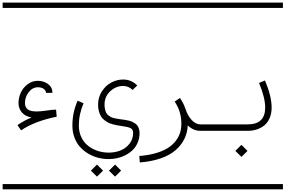

<svg xmlns="http://www.w3.org/2000/svg" viewBox="-20 -990 2161 1453"><path d="M257.8 -146.5Q286.1 -146.5 332 -153.3Q377.9 -160.2 404.3 -160.2L409.2 -106.9Q240.7 -72.8 139.6 -3.4L112.3 -43.5Q162.1 -77.6 218.3 -101.1Q170.4 -109.4 145.3 -139.4Q120.1 -169.4 120.1 -210Q120.1 -249.5 136.7 -287.4Q153.3 -325.2 188 -351.8Q222.7 -378.4 266.6 -378.4Q310.5 -378.4 343.8 -353.8Q377 -329.1 377 -287.1H328.1Q328.1 -304.2 311.5 -316.9Q294.9 -329.6 266.6 -329.6Q226.1 -329.6 197.5 -293Q168.9 -256.3 168.9 -210Q168.9 -180.7 188.2 -163.6Q207.5 -146.5 257.8 -146.5ZM0 402.8H530.3V442.9H0ZM0 -970.2H530.3V-930.2H0Z M1018.6 -343.3 983.4 -309.1Q953.1 -339.4 912.1 -339.4Q857.4 -339.4 814.2 -299.3Q771 -259.3 771 -198.2Q771 -178.2 774.9 -162.6Q778.8 -147 783.9 -136.2Q789.1 -125.5 800 -117.2Q811 -108.9 819.6 -104.2Q828.1 -99.6 845 -95.7Q861.8 -91.8 872.1 -90.3Q882.3 -88.9 903.3 -85.9Q918.9 -84 928 -82.5Q937 -81.1 952.9 -77.4Q968.8 -73.7 978.5 -69.3Q988.3 -64.9 1000.5 -57.1Q1012.7 -49.3 1019.5 -39.8Q1026.4 -30.3 1031.2 -15.9Q1036.1 -1.5 1036.1 15.6Q1036.1 55.7 1022 89.1Q1007.8 122.6 984.4 145.3Q960.9 168 930.2 183.8Q899.4 199.7 867.2 206.8Q835 213.9 802.7 213.9Q762.2 213.9 722.9 203.9Q683.6 193.8 648.2 172.9Q612.8 151.9 585.9 122.3Q559.1 92.8 543.5 51Q527.8 9.3 527.8 -39.6Q527.8 -138.7 567.4 -228L612.3 -208.5Q576.7 -126.5 576.7 -39.6Q576.7 8.8 595.5 48.3Q614.3 87.9 646.2 113Q678.2 138.2 718.5 151.6Q758.8 165 802.7 165Q850.6 165 891.6 148.9Q932.6 132.8 960 97.9Q987.3 63 987.3 15.6Q987.3 -10.7 968.3 -20.3Q949.2 -29.8 896.5 -37.1Q877 -40 864.3 -42.2Q851.6 -44.4 831.5 -50Q811.5 -55.7 798.1 -62.5Q784.7 -69.3 769 -81.8Q753.4 -94.2 744.1 -109.6Q734.9 -125 728.5 -147.7Q722.2 -170.4 722.2 -198.2Q722.2 -253.4 750.5 -297.9Q778.8 -342.3 821.8 -365.2Q864.7 -388.2 912.1 -388.2Q974.1 -388.2 1018.6 -343.3ZM530.3 402.8H1060.5V442.9H530.3ZM530.3 -970.2H1060.5V-930.2H530.3ZM804.7 301.3 850.6 255.4 896.5 301.3 850.6 346.7ZM668 301.3 713.9 255.4 759.8 301.3 713.9 346.7Z M1590.8 -48.8V0H1496.1Q1442.9 0 1400.9 -41Q1398.4 13.7 1375.7 60.5Q1353 107.4 1309.8 145.5Q1266.6 183.6 1197.3 208Q1127.9 232.4 1038.1 239.3L1034.2 190.4Q1103.5 185.1 1158.4 169.2Q1213.4 153.3 1249.3 130.6Q1285.2 107.9 1308.8 77.6Q1332.5 47.4 1342.5 14.9Q1352.5 -17.6 1352.5 -54.2Q1352.5 -147 1301.8 -221.2L1341.8 -248.5Q1368.7 -210.4 1383.3 -166.5H1383.8Q1397.9 -118.2 1429 -83.5Q1460 -48.8 1496.1 -48.8ZM1060.5 402.8H1590.8V442.9H1060.5ZM1060.5 -970.2H1590.8V-930.2H1060.5Z M1590.8 -48.8H1855.5Q1986.8 -48.8 1986.8 -176.3Q1986.8 -251 1940.4 -362.3L1985.4 -380.9Q2035.6 -261.2 2035.6 -176.3Q2035.6 -131.8 2021 -97.2Q2006.3 -62.5 1981 -41.7Q1955.6 -21 1923.8 -10.5Q1892.1 0 1855.5 0H1590.8Q1580.6 0 1573.5 -7.1Q1566.4 -14.2 1566.4 -24.4Q1566.4 -34.7 1573.5 -41.7Q1580.6 -48.8 1590.8 -48.8ZM1590.8 402.8H2121.1V442.9H1590.8ZM1590.8 -970.2H2121.1V-930.2H1590.8ZM1761.2 151.9 1807.1 106 1853 151.9 1807.1 197.3Z"/></svg>

Font: AzarMehrMSRS1
Style: Regular
Weight: 1
Designer: Amin Abedi
Version: Version 1.00